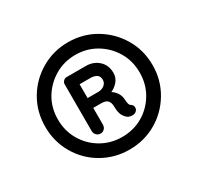

<svg xmlns="http://www.w3.org/2000/svg" viewBox="-106 -832 716 696"><g transform="rotate(-30 252.5 -484.5)"><path d="M190 -363Q180 -363 173 -370Q166 -377 166 -388V-583Q166 -590 171.5 -596Q177 -602 185 -602H266Q297 -602 318.5 -582.5Q340 -563 340 -530Q340 -510 326.5 -494.5Q313 -479 294 -472L293 -477Q307 -470 316.5 -457Q326 -444 327 -429Q328 -416 329.5 -408.5Q331 -401 338 -397Q345 -392 345.5 -384Q346 -376 342 -371Q335 -363 325.5 -362.5Q316 -362 308 -365Q299 -369 290 -382.5Q281 -396 281 -424Q281 -439 273.5 -448Q266 -457 246 -457H205L213 -466V-388Q213 -377 206.5 -370Q200 -363 190 -363ZM257 -498Q273 -498 283.5 -506.5Q294 -515 294 -528Q294 -543 284 -549.5Q274 -556 258 -556H205L213 -564V-491L208 -498ZM252 -260Q191 -260 139.5 -289.5Q88 -319 58 -370.5Q28 -422 28 -484Q28 -547 58 -598Q88 -649 139.5 -679Q191 -709 252 -709Q314 -709 365 -679Q416 -649 446.5 -598Q477 -547 477 -484Q477 -422 446.5 -370.5Q416 -319 365 -289.5Q314 -260 252 -260ZM252 -313Q300 -313 338.5 -335.5Q377 -358 400 -397Q423 -436 423 -484Q423 -533 400 -571.5Q377 -610 338.5 -633Q300 -656 252 -656Q205 -656 166 -633Q127 -610 104 -571.5Q81 -533 81 -484Q81 -436 104 -397Q127 -358 166 -335.5Q205 -313 252 -313Z"/></g></svg>

Font: Quicksand SemiBold
Style: Regular
Weight: 600
Designer: Andrew Paglinawan
Foundry: Andrew Paglinawan
Version: Version 3.004